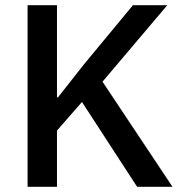

<svg xmlns="http://www.w3.org/2000/svg" viewBox="-20 -718 700 738"><path d="M295 -326 199 -216V0H86V-698H199V-344H203L303 -471L491 -698H623L374 -404L643 0H507Z"/></svg>

Font: IBM Plex Sans Arabic Medm
Style: Regular
Weight: 500
Designer: Mike Abbink, Paul van der Laan, Pieter van Rosmalen, Wael Morcos, Khajak Apelian
Foundry: Bold Monday
Version: Version 1.005